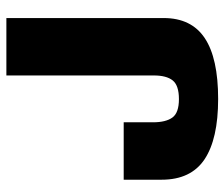

<svg xmlns="http://www.w3.org/2000/svg" viewBox="-72 -644 720 617"><g transform="rotate(-90 288.5 -335.0)"><path d="M279.5 5.5Q151 5.5 85.5 -38.2Q20 -82 20 -176V-298H204.5V-204Q204.5 -162.5 219.8 -141.5Q235 -120.5 279 -120.5Q323 -120.5 339 -140.5Q355 -160.5 355 -201V-675H539.5V-169.5Q539.5 -80.5 475 -37.5Q410.5 5.5 279.5 5.5Z"/></g></svg>

Font: Anybody ExtraBold
Style: Regular
Weight: 800
Designer: Tyler Finck
Foundry: Etcetera Type Company
Version: Version 1.010; ttfautohint (v1.8.3) -l 8 -r 50 -G 200 -x 14 